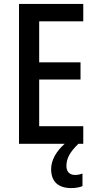

<svg xmlns="http://www.w3.org/2000/svg" viewBox="-20 -734 493 980"><path d="M319 113C319 76 335 44 380 0H405V-90H180V-328H391V-416H180V-625H405V-714H77V0H310C267 38 241 84 241 129C241 191 275 226 344 226C368 226 386 222 401 216V152C392 155 380 159 363 159C335 159 319 142 319 113Z"/></svg>

Font: Noto Sans Khmer UI Condensed Medium
Style: Regular
Weight: 500
Width: 3
Designer: Danh Hong and the Monotype Design Team
Foundry: Monotype Imaging Inc.
Version: Version 2.002